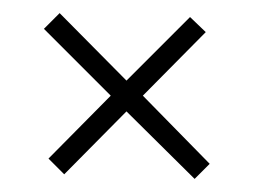

<svg xmlns="http://www.w3.org/2000/svg" viewBox="-20 -409 387 293"><path d="M277 -136 173 -239 78 -143 54 -167 149 -263 47 -365 71 -389 173 -286 270 -383 294 -360 198 -263 300 -159Z"/></svg>

Font: Alumni Sans Thin ExtraLight
Style: Regular
Weight: 250
Version: Version 1.018